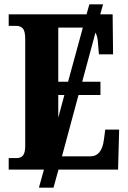

<svg xmlns="http://www.w3.org/2000/svg" viewBox="-20 -780 590 883"><path d="M523 0H249L226 83H159L182 0H20V-53H57Q77 -53 86.5 -66Q96 -79 96 -109V-600Q96 -637 85 -649Q74 -661 55 -661H20V-714H378L391 -760H454L441 -714H498L500 -530H435L431 -576Q430 -611 419 -630L358 -404H442V-343H341L265 -61H396Q448 -61 458 -138L464 -184H528ZM248 -404H293L361 -653H248ZM248 -239 276 -343H248Z"/></svg>

Font: Noto Serif CondExtraBold
Style: Regular
Weight: 800
Width: 3
Designer: Monotype Design Team
Foundry: Monotype Imaging Inc.
Version: Version 1.001